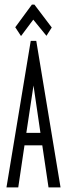

<svg xmlns="http://www.w3.org/2000/svg" viewBox="-20 -811 290 831"><path d="M190 0 163 -182H86L59 0H8L113 -634H137L242 0ZM125 -441 94 -236H155ZM71 -655 46 -693 118 -791H129L204 -692L181 -656L124 -726Z"/></svg>

Font: Inconsolata UltraCondensed
Style: Regular
Weight: 400
Width: 1
Monospace: yes
Designer: Raph Levien, Cyreal, Brenton Simpson
Foundry: Raph Levien, Cyreal, Google
Version: Version 3.001; ttfautohint (v1.8.2.53-6de2)